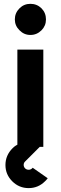

<svg xmlns="http://www.w3.org/2000/svg" viewBox="-20 -755 312 987"><path d="M225.3 161.3 148 107.3Q147 108.7 145 110.7Q137.3 117.7 127.3 117.7Q117 117.7 109.3 110.7Q101.7 103 101.7 92.7Q101.7 82 109.3 75L200.3 -16H79.7Q58 -7 45.3 6.3Q8 43 8 93.3Q8 142 43 177Q78 212 127.3 212Q176.3 212 211.3 177Q215 173.3 218.5 169.7Q222 166 225.3 161.3ZM216.3 -655.3Q216.3 -688.7 193.3 -712.3Q169.7 -735.3 136.3 -735.3Q103.3 -735.3 80.3 -712.3Q56.3 -688.3 56.3 -655.3Q56.3 -622.7 80.3 -599.3Q103.7 -575.3 136.3 -575.3Q169.3 -575.3 193.3 -599.3Q216.3 -622.3 216.3 -655.3ZM69.3 0H202.7V-500H69.3Z"/></svg>

Font: Unageo Variable
Style: Regular
Weight: 300
Designer: Richard Sepsi
Foundry: Richard Sepsi
Version: Version 2.200